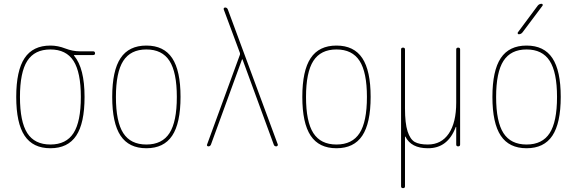

<svg xmlns="http://www.w3.org/2000/svg" viewBox="-20 -770 3040 1010"><path d="M366.7 -449.7Q328.1 -509.8 245.1 -509.8Q162.1 -509.8 123.5 -449.7Q85 -389.6 85 -259.8Q85 -129.9 123.5 -69.8Q162.1 -9.8 245.1 -9.8Q328.1 -9.8 366.7 -69.8Q405.3 -129.9 405.3 -259.8Q405.3 -389.6 366.7 -449.7ZM245.1 -530.3Q284.2 -530.3 323.2 -515.1Q362.3 -500 400.4 -500H469.7Q479.5 -500 480 -490.2Q480.5 -480.5 469.7 -480.5H370.1Q369.1 -480.5 369.1 -479Q369.1 -477.5 369.6 -477.5Q370.1 -477.5 370.1 -476.6Q424.8 -411.1 424.8 -259.8Q424.8 -122.1 380.9 -56.2Q336.9 9.8 245.1 9.8Q153.3 9.8 109.4 -56.2Q65.4 -122.1 65.4 -260.3Q65.4 -398.4 109.4 -464.4Q153.3 -530.3 245.1 -530.3Z M871.6 -449.7Q833 -509.8 750 -509.8Q667 -509.8 628.4 -449.7Q589.8 -389.6 589.8 -259.8Q589.8 -129.9 628.4 -69.8Q667 -9.8 750 -9.8Q833 -9.8 871.6 -69.8Q910.2 -129.9 910.2 -259.8Q910.2 -389.6 871.6 -449.7ZM885.7 -56.2Q841.8 9.8 750 9.8Q658.2 9.8 614.3 -56.2Q570.3 -122.1 570.3 -260.3Q570.3 -398.4 614.3 -464.4Q658.2 -530.3 750 -530.3Q841.8 -530.3 885.7 -464.4Q929.7 -398.4 929.7 -260.3Q929.7 -122.1 885.7 -56.2Z M1076.2 0Q1072.3 0 1069.8 -2.9Q1067.4 -5.9 1069.3 -9.8L1242.2 -482.4Q1243.2 -486.3 1242.2 -491.2L1157.2 -719.7Q1155.3 -723.6 1157.7 -727.1Q1160.2 -730.5 1164.1 -730.5Q1174.8 -730.5 1178.7 -719.7L1441.4 -9.8Q1442.4 -5.9 1439.5 -2.9Q1436.5 0 1433.6 0Q1422.9 0 1419.9 -9.8L1255.9 -457Q1255.9 -458 1253.9 -458Q1252.9 -458 1252.9 -457L1089.8 -9.8Q1085.9 0 1076.2 0Z M1871.6 -449.7Q1833 -509.8 1750 -509.8Q1667 -509.8 1628.4 -449.7Q1589.8 -389.6 1589.8 -259.8Q1589.8 -129.9 1628.4 -69.8Q1667 -9.8 1750 -9.8Q1833 -9.8 1871.6 -69.8Q1910.2 -129.9 1910.2 -259.8Q1910.2 -389.6 1871.6 -449.7ZM1885.7 -56.2Q1841.8 9.8 1750 9.8Q1658.2 9.8 1614.3 -56.2Q1570.3 -122.1 1570.3 -260.3Q1570.3 -398.4 1614.3 -464.4Q1658.2 -530.3 1750 -530.3Q1841.8 -530.3 1885.7 -464.4Q1929.7 -398.4 1929.7 -260.3Q1929.7 -122.1 1885.7 -56.2Z M2089.8 210V-509.8Q2089.8 -519.5 2100.1 -519.5Q2110.4 -519.5 2110.4 -509.8V-200.2Q2110.4 -121.1 2124 -79.1Q2137.7 -37.1 2161.6 -23.4Q2185.5 -9.8 2230.5 -9.8Q2301.8 -9.8 2340.8 -67.4Q2379.9 -125 2379.9 -230.5V-509.8Q2379.9 -519.5 2390.1 -519.5Q2400.4 -519.5 2400.4 -509.8V-9.8Q2400.4 0 2390.1 0Q2379.9 0 2379.9 -9.8V-101.6Q2379.9 -102.5 2378.9 -102.5Q2377 -102.5 2377 -100.6Q2335 10.7 2230.5 9.8Q2142.6 9.8 2112.3 -51.8Q2111.3 -51.8 2110.4 -50.8V210Q2110.4 219.7 2100.1 219.7Q2089.8 219.7 2089.8 210Z M2871.6 -449.7Q2833 -509.8 2750 -509.8Q2667 -509.8 2628.4 -449.7Q2589.8 -389.6 2589.8 -259.8Q2589.8 -129.9 2628.4 -69.8Q2667 -9.8 2750 -9.8Q2833 -9.8 2871.6 -69.8Q2910.2 -129.9 2910.2 -259.8Q2910.2 -389.6 2871.6 -449.7ZM2885.7 -56.2Q2841.8 9.8 2750 9.8Q2658.2 9.8 2614.3 -56.2Q2570.3 -122.1 2570.3 -260.3Q2570.3 -398.4 2614.3 -464.4Q2658.2 -530.3 2750 -530.3Q2841.8 -530.3 2885.7 -464.4Q2929.7 -398.4 2929.7 -260.3Q2929.7 -122.1 2885.7 -56.2ZM2709 -589.8Q2705.1 -589.8 2703.6 -593.3Q2702.1 -596.7 2704.1 -599.6L2808.6 -740.2Q2816.4 -750 2829.1 -750Q2833 -750 2834.5 -746.6Q2835.9 -743.2 2834 -740.2L2728.5 -599.6Q2720.7 -589.8 2709 -589.8Z"/></svg>

Font: Rounded-X Mgen+ 1m thin
Style: Regular
Weight: 100
Designer: [Source Han Sans]
Ryoko NISHIZUKA  (kana & ideographs); Paul D. Hunt (Latin, Greek & Cyrillic); Wenlong ZHANG  (bopomofo
Version: Version 1.059.20150602